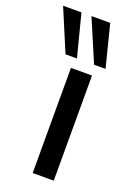

<svg xmlns="http://www.w3.org/2000/svg" viewBox="-201 -810 595 865"><g transform="rotate(20 97.0 -377.5)"><path d="M74 0V-504H175V0ZM167 -553 81 -755H171L222 -553ZM30 -553 -55 -755H33L85 -553Z"/></g></svg>

Font: Mulish SemiBold
Style: Regular
Weight: 600
Designer: Vernon Adams
Foundry: Vernon Adams
Version: Version 3.603; ttfautohint (v1.8.3)